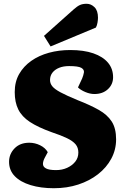

<svg xmlns="http://www.w3.org/2000/svg" viewBox="-20 -983 664 1017"><path d="M595 -245Q595 -190 569.5 -142.5Q544 -95 499 -60Q454 -25 394.5 -5.5Q335 14 265 14Q196 14 142 -2.5Q88 -19 58 -50Q28 -81 28 -126Q28 -167 57 -197Q86 -227 135 -227Q165 -227 192.5 -213.5Q220 -200 233 -177L218 -149Q208 -131 207.5 -115.5Q207 -100 223.5 -91Q240 -82 277 -82Q309 -82 335.5 -94Q362 -106 378.5 -126.5Q395 -147 395 -175Q395 -201 380.5 -218.5Q366 -236 335 -251Q304 -266 253 -283Q181 -309 138.5 -337Q96 -365 77 -403Q58 -441 58 -495Q58 -550 81.5 -591Q105 -632 145.5 -660.5Q186 -689 239 -703.5Q292 -718 352 -718Q424 -718 474.5 -700.5Q525 -683 552 -651Q579 -619 579 -574Q579 -536 551.5 -510.5Q524 -485 480 -485Q457 -485 432 -495.5Q407 -506 393 -520L415 -567Q422 -584 424.5 -599Q427 -614 411 -623.5Q395 -633 346 -633Q316 -633 293.5 -624Q271 -615 258 -598.5Q245 -582 245 -559Q245 -541 257 -526Q269 -511 300.5 -494Q332 -477 390 -453Q457 -427 503 -401Q549 -375 572 -339Q595 -303 595 -245ZM370 -933Q389 -950 403.5 -956.5Q418 -963 439 -963Q462 -963 480.5 -945Q499 -927 499 -889Q499 -879 496.5 -863.5Q494 -848 488 -837L248 -737L213 -793Z"/></svg>

Font: Literata 18pt Black
Style: Italic
Weight: 900
Italic angle: -2°
Designer: Latin by Veronika Burian and Jose Scaglione. Greek by Irene Vlachou. Cyrillic by Vera Evstafieva
Foundry: TypeTogether
Version: Version 3.103;gftools[0.9.29]